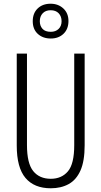

<svg xmlns="http://www.w3.org/2000/svg" viewBox="-20 -1068 544 1032"><path d="M435 -287Q435 -202 412.5 -151.5Q390 -101 349 -78.5Q308 -56 253 -56Q164 -56 117 -111.5Q70 -167 70 -286V-780H125V-288Q125 -190 158.5 -148.5Q192 -107 253 -107Q311 -107 345 -147Q379 -187 379 -288V-780H435ZM253 -861Q210 -861 183 -886Q156 -911 156 -954Q156 -997 182.5 -1022.5Q209 -1048 252 -1048Q293 -1048 320.5 -1022.5Q348 -997 348 -955Q348 -912 321.5 -886.5Q295 -861 253 -861ZM253 -897Q279 -897 295 -912.5Q311 -928 311 -954Q311 -980 295.5 -996.5Q280 -1013 252 -1013Q225 -1013 209.5 -996.5Q194 -980 194 -954Q194 -929 208.5 -913Q223 -897 253 -897Z"/></svg>

Font: Noto Sans Malayalam UI ExtraCondensed Light
Style: Regular
Weight: 300
Width: 2
Designer: Jelle Bosma - Monotype Design Team
Foundry: Monotype Imaging Inc.
Version: Version 2.104; ttfautohint (v1.8.4.7-5d5b)